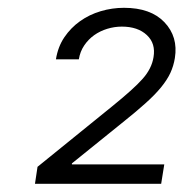

<svg xmlns="http://www.w3.org/2000/svg" viewBox="-20 -825 461 482"><path d="M74.2 -406.2 263.1 -559.3Q316.1 -602.3 337.4 -626.4Q360.8 -652.3 365.4 -681.5Q368.3 -698.5 364.2 -712.4Q360.1 -726.2 348.7 -736.9Q326 -758.2 285.9 -758.2Q267.4 -758.2 249.3 -752.7Q231.2 -747.2 216.4 -736.7Q201.7 -726.2 191.4 -710.9Q181.1 -695.7 177.9 -676.1H120.4Q125.4 -707.4 141.5 -731.4Q157.7 -755.3 180.9 -771.8Q204.2 -788.4 232.8 -796.9Q261.4 -805.4 291.2 -805.4Q358.3 -805.4 392.8 -769.2Q427.6 -732.6 419 -679.3Q415.8 -659.4 407.7 -641.9Q399.5 -624.3 384.1 -605.5Q368.6 -586.6 344.6 -565.2Q320.7 -543.7 285.9 -516L160.5 -414.8V-412.3H392.4L384.6 -363.6H67.8Z"/></svg>

Font: Inter P Light
Style: Italic
Weight: 300
Italic angle: 9.39999°
Designer: Rasmus Andersson
Foundry: rsms
Version: Version 3.018;git-588b23468